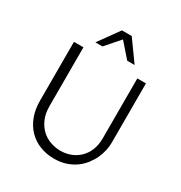

<svg xmlns="http://www.w3.org/2000/svg" viewBox="-213 -1090 1183 1252"><g transform="rotate(30 378.5 -464.0)"><path d="M178.7 -715.3V-274.4Q178.7 -217.3 196.8 -176Q214.8 -134.8 244.1 -107.9Q273.4 -81.1 310.5 -68.4Q347.7 -55.7 385.3 -55.7Q423.8 -55.7 459.7 -68.8Q495.6 -82 523.4 -108.2Q551.3 -134.3 567.9 -173.3Q584.5 -212.4 584.5 -264.6V-715.3H649.4V-267.6Q649.4 -241.2 642.8 -210.2Q636.2 -179.2 622.1 -148.4Q607.9 -117.7 585.9 -89.1Q564 -60.5 533.4 -38.6Q502.9 -16.6 463.4 -3.4Q423.8 9.8 374.5 9.8Q316.9 9.8 267.8 -9.5Q218.8 -28.8 183.1 -65.2Q147.5 -101.6 127.4 -154.1Q107.4 -206.5 107.4 -273.4V-715.3ZM230 -782.2 340.8 -936.5H414.6L525.4 -782.2H469.7L376.5 -888.7L283.2 -782.2Z"/></g></svg>

Font: Proza Libre
Style: Light
Weight: 300
Designer: Jasper de Waard
Foundry: Jasper de Waard
Version: Version 1.000; ttfautohint (v1.4.1.8-43bc)